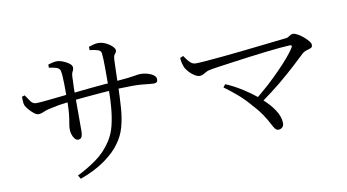

<svg xmlns="http://www.w3.org/2000/svg" viewBox="-78 -958 2157 1193"><g transform="rotate(-10 1000.0 -361.0)"><path d="M536 -733V-754Q552 -759 567 -763Q582 -767 596 -767Q614 -767 631.5 -760.5Q649 -754 664 -744Q679 -734 688 -723Q697 -712 697 -704Q697 -694 692.5 -689Q688 -684 683 -676Q678 -668 677 -647Q676 -622 675 -589Q674 -556 673 -525Q673 -520 673 -515Q713 -518 738 -521Q766 -524 781.5 -527Q797 -530 805.5 -531Q814 -532 823 -532Q843 -532 865 -526Q887 -520 902.5 -508.5Q918 -497 918 -482Q918 -470 912 -464.5Q906 -459 893 -459Q881 -459 864 -461Q847 -463 821 -465.5Q795 -468 757 -468Q719 -468 672 -466Q670 -406 666 -347Q662 -285 647 -229Q632 -173 599 -129Q566 -81 501 -34.5Q436 12 344 45L330 22Q388 -6 448.5 -48.5Q509 -91 550 -155Q576 -195 588.5 -246Q601 -297 606 -355Q611 -408 611 -462Q589 -461 566 -459Q512 -455 462 -450Q428 -447 399 -444Q399 -411 399 -379Q399 -336 399 -302Q399 -268 399 -252Q399 -222 392.5 -209.5Q386 -197 370 -197Q358 -197 348.5 -209Q339 -221 334 -237.5Q329 -254 329 -268Q329 -286 333 -306.5Q337 -327 341 -362Q344 -391 345 -437Q312 -433 286 -429Q250 -422 224 -416Q205 -412 188 -404Q171 -396 154 -396Q142 -396 126 -409Q110 -422 96.5 -438Q83 -454 78 -465Q74 -474 73 -490.5Q72 -507 72 -520L90 -526Q104 -504 118 -485Q132 -466 151 -466Q168 -466 196 -468.5Q224 -471 256 -474.5Q288 -478 318 -481Q333 -482 345 -484Q345 -492 345 -502Q345 -527 344.5 -554Q344 -581 342.5 -603.5Q341 -626 338 -637Q334 -652 317 -658.5Q300 -665 268 -669V-689Q281 -693 296 -696.5Q311 -700 324 -700Q336 -700 351.5 -695Q367 -690 382 -682Q397 -674 406.5 -664.5Q416 -655 416 -645Q416 -634 413 -628Q410 -622 406.5 -614.5Q403 -607 402 -591Q402 -581 401 -561.5Q400 -542 399 -517Q399 -503 399 -489Q417 -491 436 -493Q474 -497 514.5 -501Q555 -505 593 -508Q602 -509 612 -509Q612 -569 612 -612Q612 -668 608 -701Q606 -717 587 -723Q568 -729 536 -733Z M1082 -587 1102 -596Q1111 -584 1121 -570Q1131 -556 1143.5 -546.5Q1156 -537 1173 -537Q1192 -537 1236 -540.5Q1280 -544 1339 -549.5Q1398 -555 1462 -562Q1526 -569 1585 -575.5Q1644 -582 1688.5 -587Q1733 -592 1752 -594Q1761 -595 1768 -600Q1775 -605 1782.5 -609Q1790 -613 1798 -613Q1809 -613 1826.5 -603.5Q1844 -594 1861 -579.5Q1878 -565 1890 -550.5Q1902 -536 1902 -525Q1902 -511 1891.5 -506.5Q1881 -502 1865.5 -498Q1850 -494 1835 -481Q1806 -453 1760 -411Q1714 -369 1656 -321Q1604 -279 1546 -237Q1586 -201 1612 -162Q1641 -118 1641 -77Q1641 -61 1631 -51.5Q1621 -42 1607 -42Q1594 -42 1585 -54Q1576 -66 1564 -90Q1552 -114 1528.5 -149Q1505 -184 1463 -229Q1430 -267 1392.5 -299Q1355 -331 1315 -360L1329 -378Q1380 -357 1435 -322Q1478 -295 1516 -264Q1552 -294 1588 -326Q1629 -364 1666 -401.5Q1703 -439 1731 -472Q1759 -505 1774 -529Q1779 -537 1777 -542Q1775 -547 1765 -546Q1739 -545 1697.5 -541Q1656 -537 1605 -531Q1554 -525 1500.5 -518Q1447 -511 1397.5 -504Q1348 -497 1308.5 -491.5Q1269 -486 1247 -481Q1236 -479 1225 -472.5Q1214 -466 1204 -461Q1194 -456 1184 -456Q1169 -456 1150.5 -467.5Q1132 -479 1117.5 -495.5Q1103 -512 1096 -525Q1092 -535 1087.5 -550.5Q1083 -566 1082 -587Z"/></g></svg>

Font: Early Summer Mincho
Style: Regular
Weight: 400
Designer: GuiWonder
Version: Version 1.002